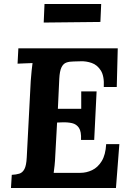

<svg xmlns="http://www.w3.org/2000/svg" viewBox="-20 -942 663 962"><path d="M570 -700 565 -506H500Q503 -561 485 -589Q467 -617 439.5 -626.5Q412 -636 385 -635L349 -634Q328 -634 312.5 -628.5Q297 -623 288 -604.5Q279 -586 277 -547L270 -397H387Q387 -411 387 -426.5Q387 -442 387 -457Q387 -472 387 -484H464L452 -241H386Q388 -283 375.5 -301.5Q363 -320 341 -325Q319 -330 292 -329L266 -328L257 -164Q256 -137 253.5 -113Q251 -89 249 -76H383Q413 -76 441.5 -89.5Q470 -103 489.5 -134.5Q509 -166 512 -220H578L561 0H35L39 -66Q61 -67 77 -72Q93 -77 102.5 -95Q112 -113 114 -153L134 -536Q136 -563 138.5 -588Q141 -613 143 -626Q127 -625 103 -624.5Q79 -624 68 -623L72 -700ZM199 -829 203 -922H487L483 -832Z"/></svg>

Font: Lora Italic
Style: Italic
Weight: 400
Italic angle: -3°
Designer: Olga Karpushina, Alexei Vanyashin (Cyrillic)
Foundry: Cyreal
Version: Version 2.210; ttfautohint (v1.8.1.43-b0c9)